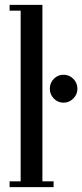

<svg xmlns="http://www.w3.org/2000/svg" viewBox="-20 -770 338 790"><path d="M19.5 0V-24H65V-726H19.5V-750H154.5V-24H200.5V0ZM241.5 -347.5Q218 -347.5 201.5 -364.5Q185 -381.5 185 -405Q185 -429 201.5 -445.8Q218 -462.5 241.5 -462.5Q264.5 -462.5 281.5 -445.8Q298.5 -429 298.5 -405Q298.5 -381.5 281.5 -364.5Q264.5 -347.5 241.5 -347.5Z"/></svg>

Font: Imbue 50pt Medium
Style: Regular
Weight: 500
Designer: Tyler Finck
Foundry: Etcetera Type Company
Version: Version 1.102; ttfautohint (v1.8.3)